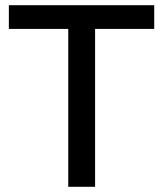

<svg xmlns="http://www.w3.org/2000/svg" viewBox="-20 -717 626 737"><path d="M242 -606H14V-697H572V-606H345V0H242Z"/></svg>

Font: Hanken Grotesk Medium
Style: Regular
Weight: 500
Designer: Alfredo Marco Pradil
Foundry: Hanken Design Co.
Version: Version 3.014